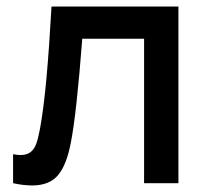

<svg xmlns="http://www.w3.org/2000/svg" viewBox="-20 -560 636 587"><path d="M20 -88.5Q34 -86 42.5 -86Q62 -86 73.5 -95Q85 -104 91 -121Q97 -138 102.5 -167.5Q114 -231.5 122.2 -323Q130.5 -414.5 137.5 -540H525.5V0H420.5V-441.5H231.5Q214 -212 196.5 -123.5Q183.5 -55 157 -24Q130.5 7 78.5 7Q51 7 20 0Z"/></svg>

Font: Hauora SemiBold
Style: Regular
Weight: 600
Designer: Wayne Shih
Foundry: WCYS
Version: Version 1.001